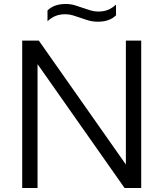

<svg xmlns="http://www.w3.org/2000/svg" viewBox="-20 -944 820 964"><path d="M91.5 0V-740H175L612 -118V-740H689V0H605.5L168.5 -622V0ZM471.5 -835Q446.5 -835 424.8 -841.2Q403 -847.5 382.5 -855Q364 -861.5 345.8 -867Q327.5 -872.5 308.5 -872.5Q280 -872.5 259 -864Q238 -855.5 218.5 -837.5V-891.5Q251.5 -924 309.5 -924Q334.5 -924 356.2 -917.5Q378 -911 398.5 -903.5Q417 -897 435.2 -891.5Q453.5 -886 472.5 -886Q501 -886 522 -894.5Q543 -903 562.5 -921V-867Q530 -835 471.5 -835Z"/></svg>

Font: Encode Sans Semi Expanded
Style: Regular
Weight: 400
Width: 6
Designer: Multiple Designers
Foundry: Impallari Type
Version: Version 3.000; ttfautohint (v1.8.3) -l 8 -r 50 -G 200 -x 14 